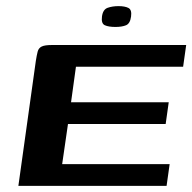

<svg xmlns="http://www.w3.org/2000/svg" viewBox="-20 -607 628 627"><path d="M40 0 97 -408Q100 -427 103 -438.5Q106 -450 116 -455Q126 -460 149 -460H588L578 -389H228L212 -273H531L521 -202H202L183 -71H534L524 0ZM357 -519Q335 -519 322.5 -524.5Q310 -530 313 -553Q316 -576 331.5 -581.5Q347 -587 367 -587Q388 -587 399.5 -581Q411 -575 408 -553Q405 -530 391.5 -524.5Q378 -519 357 -519Z"/></svg>

Font: Genos SemiBold
Style: Italic
Weight: 600
Italic angle: -8°
Version: Version 1.010